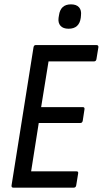

<svg xmlns="http://www.w3.org/2000/svg" viewBox="-20 -862 472 882"><path d="M41 0Q32 0 33 -10L134 -645Q136 -655 144 -655H423Q433 -655 432 -645L423 -590Q421 -580 412 -580H203L169 -370H360Q370 -370 368 -359L360 -307Q358 -297 349 -297H158L123 -75H331Q341 -75 339 -65L330 -10Q328 0 319 0ZM295 -730Q270 -730 258 -743.5Q246 -757 249 -780L251 -792Q258 -842 306 -842Q331 -842 343 -828.5Q355 -815 352 -791L351 -780Q344 -730 295 -730Z"/></svg>

Font: Sofia Sans Condensed Medium
Style: Italic
Weight: 500
Italic angle: -9°
Designer: Botio Nikoltchev, Ani Petrova
Foundry: lettersoup
Version: Version 4.101; ttfautohint (v1.8.4.7-5d5b)